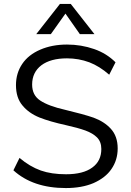

<svg xmlns="http://www.w3.org/2000/svg" viewBox="-20 -946 663 974"><path d="M314 8Q147 8 48 -82L79 -145Q131 -101 187 -81Q241 -62 315 -62Q402 -62 448 -96Q494 -129 494 -190Q494 -227 472 -249Q451 -270 413 -284Q374 -298 315 -311Q233 -329 180 -350Q126 -372 94 -411Q61 -450 61 -514Q61 -575 93 -622Q124 -668 184 -694Q244 -720 320 -720Q392 -720 458 -697Q521 -675 566 -630L534 -567Q485 -610 433 -630Q379 -650 320 -650Q237 -650 190 -615Q143 -579 143 -517Q143 -463 184 -436Q226 -408 310 -389Q356 -378 392.5 -368Q429 -358 455 -349Q509 -329 542 -293Q577 -255 577 -193Q577 -134 545 -88Q515 -44 454 -17Q395 8 314 8ZM238 -773H164L284 -926H339L459 -773H385L312 -877Z"/></svg>

Font: PRinguin Sans
Style: Regular
Weight: 400
Designer: Vernon Adams
Foundry: Vernon Adams
Version: ""